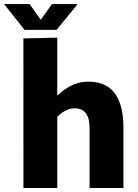

<svg xmlns="http://www.w3.org/2000/svg" viewBox="-63 -940 691 960"><path d="M54 -748 223.3 -751.8V-463.3H225.2Q248.3 -485.2 272.5 -500.3Q296.7 -515.5 323.2 -523.6Q349.7 -531.7 378.8 -531.7Q428 -531.7 461.7 -514.7Q495.3 -497.7 515.6 -466.8Q535.8 -435.8 545 -394.3Q554.2 -352.8 554.2 -303.8V0H385V-298.2Q385 -321.7 380.9 -340.1Q376.8 -358.5 368.1 -371.3Q359.3 -384.2 345.2 -391.3Q331 -398.3 310.8 -398.3Q292 -398.3 275.6 -391.8Q259.2 -385.2 246.2 -375.8Q233.3 -366.3 223.3 -356V0H54.2ZM59.8 -790.7 -42.8 -919.7H85L140.7 -841L196.8 -919.7H325.5L219.8 -790.7Z"/></svg>

Font: Murecho Thin
Style: Regular
Weight: 100
Designer: Neil Summerour
Foundry: Positype
Version: Version 1.010